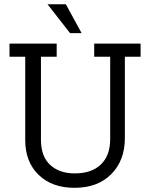

<svg xmlns="http://www.w3.org/2000/svg" viewBox="-20 -872 707 904"><path d="M172.8 -213.6Q172.8 -135.8 216 -95.7Q259.3 -55.6 332.1 -55.6Q411.1 -55.6 454.9 -97.5Q498.8 -139.5 498.8 -217.3V-604.9H423.5V-666.7H642V-604.9H567.9V-221Q567.9 -117.3 504.3 -52.5Q440.7 12.3 330.9 12.3Q224.7 12.3 161.7 -48.8Q98.8 -109.9 98.8 -212.3V-604.9H24.7V-666.7H246.9V-604.9H172.8ZM364.2 -716H309.9L203.7 -851.9H290.1Z"/></svg>

Font: Slabo 27px
Style: Regular
Weight: 400
Version: Version 1.02 Build 003a